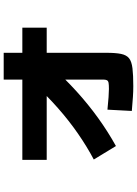

<svg xmlns="http://www.w3.org/2000/svg" viewBox="129 -818 742 1040"><g transform="rotate(-90 500.0 -298.0)"><path d="M156 -161Q226 -198 296 -246.5Q366 -295 432 -353Q498 -411 556 -474L661 -391Q594 -317 524.5 -254Q455 -191 381.5 -138Q308 -85 229 -41ZM553 53Q524 53 495 51Q466 49 419 45L426 -87Q466 -83 493.5 -81Q521 -79 538 -79Q561 -79 571.5 -81Q582 -83 585.5 -90Q589 -97 589 -111V-649H734V-92Q734 -43 728 -13.5Q722 16 704.5 30Q687 44 650.5 48.5Q614 53 553 53ZM154 -416V-548H870V-416Z"/></g></svg>

Font: M PLUS 1 ExtraBold
Style: Regular
Weight: 800
Designer: Coji Morishita
Foundry: UNDERFOREST DESIGN
Version: Version 1.001